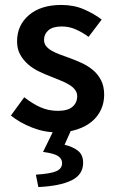

<svg xmlns="http://www.w3.org/2000/svg" viewBox="-20 -523 471 776"><path d="M210 12Q159 12 109.5 -7.5Q60 -27 24 -56L78 -130Q111 -104 143.5 -89.5Q176 -75 214 -75Q254 -75 273 -91.5Q292 -108 292 -134Q292 -149 283 -160.5Q274 -172 259 -181Q244 -190 225 -197.5Q206 -205 187 -213Q163 -222 138 -234Q113 -246 93.5 -263Q74 -280 61.5 -302.5Q49 -325 49 -356Q49 -421 97 -462Q145 -503 228 -503Q279 -503 320 -485Q361 -467 391 -444L338 -374Q312 -393 285.5 -404.5Q259 -416 230 -416Q193 -416 175.5 -400.5Q158 -385 158 -362Q158 -347 166.5 -336.5Q175 -326 189 -318Q203 -310 221.5 -303Q240 -296 260 -289Q285 -280 310 -268.5Q335 -257 355.5 -240Q376 -223 388.5 -198.5Q401 -174 401 -140Q401 -108 388.5 -80.5Q376 -53 352 -32.5Q328 -12 292 0Q256 12 210 12ZM135 233 125 183Q186 179 208.5 168.5Q231 158 231 136Q231 119 215 108Q199 97 154 91L200 -3H270L241 62Q277 71 296.5 87.5Q316 104 316 135Q316 183 269 206Q222 229 135 233Z"/></svg>

Font: TT Toshiba Sans Medium
Style: Regular
Weight: 500
Designer: Paul D. Hunt
Foundry: Toshiba Corporation
Version: Version 2.020;PS 2.000;hotconv 1.0.86;makeotf.lib2.5.63406